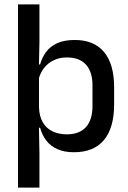

<svg xmlns="http://www.w3.org/2000/svg" viewBox="-20 -682 583 874"><path d="M316.5 11Q273 11 241.8 -2.8Q210.5 -16.5 191 -41.8Q171.5 -67 162.5 -100.5H130L157.5 -193Q159 -152 175 -124.8Q191 -97.5 219.2 -84Q247.5 -70.5 284.5 -70.5Q341 -70.5 371 -103.2Q401 -136 401 -199.5V-293Q401 -355.5 371.2 -388Q341.5 -420.5 284.5 -420.5Q250.5 -420.5 224 -407.5Q197.5 -394.5 180.2 -372.2Q163 -350 156 -321.5L133 -388.5H162.5Q171 -419.5 189.2 -444.8Q207.5 -470 239.5 -485Q271.5 -500 320.5 -500Q408 -500 453.8 -445Q499.5 -390 499.5 -284.5V-207Q499.5 -100.5 453.5 -44.8Q407.5 11 316.5 11ZM62 172V-662H159.5V-489L157 -374.5L157.5 -342.5V-141.5L157 -121.5L159.5 17V172Z"/></svg>

Font: Anek Odia Medium Medium
Style: Regular
Weight: 500
Version: Version 1.003